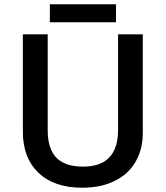

<svg xmlns="http://www.w3.org/2000/svg" viewBox="-20 -876 782 906"><path d="M653.8 -713.9V-252Q654.3 -172.9 620.1 -113.3Q585.9 -53.7 521.5 -22.5Q457 9.8 368.2 9.8Q235.4 9.8 161.6 -60.5Q87.9 -130.9 87.9 -253.9V-713.9H205.1V-262.2Q205.1 -173.8 246.1 -131.8Q287.1 -89.8 372.1 -89.8Q537.1 -89.8 537.1 -263.2V-713.9ZM215.3 -856H527.3V-771H215.3Z"/></svg>

Font: OpenSans-Semibold
Style: Regular
Weight: 600
Foundry: Ascender Corporation
Version: Version 1.10